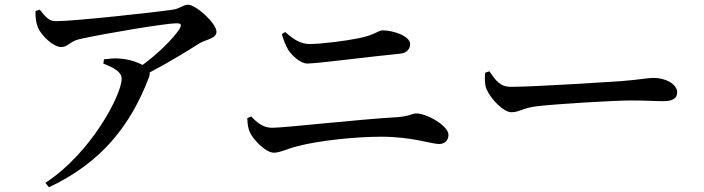

<svg xmlns="http://www.w3.org/2000/svg" viewBox="-20 -748 2990 816"><path d="M419 -478C461 -461 497 -444 497 -413C497 -346 368 -98 173 29L188 48C413 -58 535 -216 613 -419C616 -427 617 -434 616 -440C702 -485 784 -536 828 -564C851 -579 900 -583 900 -613C900 -649 813 -728 779 -728C758 -728 745 -711 715 -707C650 -697 298 -658 218 -658C187 -658 174 -676 149 -707L131 -701C130 -676 133 -651 141 -632C156 -595 208 -548 240 -548C268 -548 276 -571 315 -581C420 -605 685 -649 729 -649C749 -649 754 -645 743 -625C717 -585 654 -522 586 -472C564 -484 530 -496 489 -499C468 -501 448 -499 422 -496Z M1682 -520C1710 -523 1723 -541 1723 -561C1723 -594 1653 -619 1606 -619C1588 -619 1572 -599 1507 -586C1449 -574 1346 -561 1296 -561C1259 -561 1229 -579 1192 -612L1178 -603C1185 -578 1193 -557 1205 -536C1223 -509 1258 -478 1286 -478C1329 -478 1538 -506 1682 -520ZM1031 -246C1032 -217 1035 -200 1043 -184C1055 -157 1108 -99 1144 -99C1170 -99 1198 -115 1242 -126C1334 -151 1495 -167 1599 -167C1733 -167 1813 -136 1846 -136C1871 -136 1886 -152 1886 -175C1886 -213 1795 -266 1748 -266C1733 -266 1720 -254 1669 -250C1504 -241 1192 -205 1136 -205C1099 -205 1073 -226 1048 -253Z M2060 -445 2042 -439C2040 -417 2039 -392 2047 -371C2064 -329 2119 -271 2154 -271C2188 -271 2201 -290 2267 -297C2343 -306 2591 -321 2661 -321C2728 -321 2763 -318 2801 -318C2839 -318 2858 -331 2858 -355C2858 -391 2808 -417 2758 -417C2733 -417 2695 -409 2628 -404C2573 -400 2251 -379 2152 -379C2103 -379 2086 -408 2060 -445Z"/></svg>

Font: Noto Serif CJK SC SemiBold
Style: Regular
Weight: 600
Designer: Ryoko NISHIZUKA 西塚涼子 (kana & ideographs); Frank Grießhammer (Latin, Greek & Cyrillic); Wenlong ZHANG 张文龙 (bopomofo); San
Foundry: Adobe
Version: Version 2.001;hotconv 1.1.0;makeotfexe 2.6.0